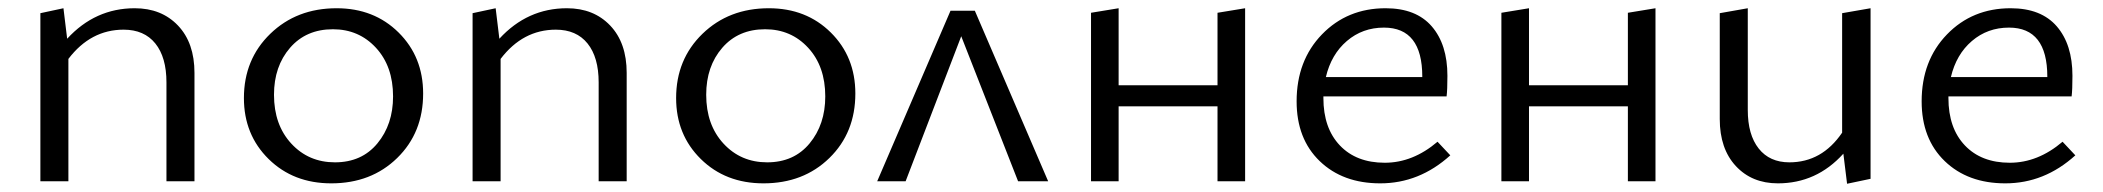

<svg xmlns="http://www.w3.org/2000/svg" viewBox="-20 -440 5103 466"><path d="M307 -420Q372 -420 412 -378Q452 -336 452 -263V0H384V-240Q384 -301 357 -334.5Q330 -368 280 -368Q200 -368 146 -297V0H78V-408L134 -420L143 -346Q211 -420 307 -420Z M784 5Q692 5 632 -54Q572 -113 572 -202Q572 -296 636 -358Q700 -420 797 -420Q888 -420 947.5 -361Q1007 -302 1007 -213Q1007 -118 944 -56.5Q881 5 784 5ZM793 -46Q858 -46 896 -92Q934 -138 934 -206Q934 -279 892.5 -324Q851 -369 788 -369Q723 -369 684 -324Q645 -279 645 -210Q645 -137 687 -91.5Q729 -46 793 -46Z M1356 -420Q1421 -420 1461 -378Q1501 -336 1501 -263V0H1433V-240Q1433 -301 1406 -334.5Q1379 -368 1329 -368Q1249 -368 1195 -297V0H1127V-408L1183 -420L1192 -346Q1260 -420 1356 -420Z M1833 5Q1741 5 1681 -54Q1621 -113 1621 -202Q1621 -296 1685 -358Q1749 -420 1846 -420Q1937 -420 1996.5 -361Q2056 -302 2056 -213Q2056 -118 1993 -56.5Q1930 5 1833 5ZM1842 -46Q1907 -46 1945 -92Q1983 -138 1983 -206Q1983 -279 1941.5 -324Q1900 -369 1837 -369Q1772 -369 1733 -324Q1694 -279 1694 -210Q1694 -137 1736 -91.5Q1778 -46 1842 -46Z M2524 0H2451L2313 -352L2178 0H2109L2287 -414H2346Z M2935 -409 3002 -420V0H2935V-182H2695V0H2628V-409L2695 -420V-233H2935Z M3469 -96 3500 -63Q3425 5 3330 5Q3239 5 3183 -49Q3127 -103 3127 -194Q3127 -293 3188.5 -356.5Q3250 -420 3343 -420Q3417 -420 3455 -376Q3493 -332 3493 -256Q3493 -222 3491 -206H3192V-202Q3192 -129 3232 -87Q3272 -45 3341 -45Q3409 -45 3469 -96ZM3339 -373Q3287 -373 3249 -340.5Q3211 -308 3198 -253H3432V-254Q3432 -373 3339 -373Z M3931 -409 3998 -420V0H3931V-182H3691V0H3624V-409L3691 -420V-233H3931Z M4451 -408 4520 -420V-6L4463 6L4454 -67Q4389 5 4295 5Q4232 5 4193 -37Q4154 -79 4154 -151V-408L4222 -420V-173Q4222 -113 4248.5 -79.5Q4275 -46 4323 -46Q4402 -46 4451 -118Z M4986 -96 5017 -63Q4942 5 4847 5Q4756 5 4700 -49Q4644 -103 4644 -194Q4644 -293 4705.5 -356.5Q4767 -420 4860 -420Q4934 -420 4972 -376Q5010 -332 5010 -256Q5010 -222 5008 -206H4709V-202Q4709 -129 4749 -87Q4789 -45 4858 -45Q4926 -45 4986 -96ZM4856 -373Q4804 -373 4766 -340.5Q4728 -308 4715 -253H4949V-254Q4949 -373 4856 -373Z"/></svg>

Font: EauTestInfant
Style: Regular
Weight: 400
Designer: Christian Thalmann (Catharsis Fonts)
Version: Version 0.001;PS 000.001;hotconv 1.0.88;makeotf.lib2.5.64775